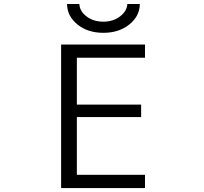

<svg xmlns="http://www.w3.org/2000/svg" viewBox="-20 -957 1040 977"><path d="M371.1 -663.1V-424.8H698.2V-361.3H371.1V-67.4H717.8V0H291V-730.5H717.8V-663.1ZM321.3 -936.5H383.8Q385.7 -899.4 420.9 -873Q456.1 -846.7 505.9 -846.7Q555.7 -846.7 590.8 -873.5Q626 -900.4 627.9 -936.5H691.4Q691.4 -876 638.7 -833Q585.9 -790 505.9 -790Q425.8 -790 373.5 -833Q321.3 -876 321.3 -936.5Z"/></svg>

Font: GenEi Gothic M SemiLight
Style: Regular
Weight: 350
Designer: o_tamon (Modified); [Source Han Sans]
Ryoko NISHIZUKA  (kana & ideographs); Paul D. Hunt (Latin, Greek & Cyrillic); Wenl
Version: Version 1.1a;Original Version 1.004